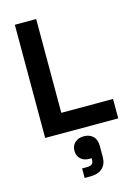

<svg xmlns="http://www.w3.org/2000/svg" viewBox="-144 -778 829 1147"><g transform="rotate(-15 271.0 -204.0)"><path d="M518 0H66V-700H198V-120H518ZM265 292H232V233H262Q285 233 294 224Q303 215 303 195V189H290Q255 189 235 170Q215 151 215 120Q215 88 236 69Q257 50 291 50Q326 50 347.5 70.5Q369 91 369 130V198Q369 243 342.5 267.5Q316 292 265 292Z"/></g></svg>

Font: Space Grotesk Variable Light
Style: Regular
Weight: 300
Designer: Florian Karsten
Foundry: Florian Karsten
Version: Version 2.000